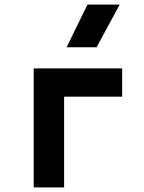

<svg xmlns="http://www.w3.org/2000/svg" viewBox="-20 -815 626 835"><path d="M126.5 0V-517.6H511.2V-394.5H258.8V0ZM269.5 -609.4 360.4 -794.9H500.5L399.9 -609.4Z"/></svg>

Font: Cascadia Code NF
Style: Bold
Weight: 700
Monospace: yes
Designer: Aaron Bell
Foundry: Saja Typeworks
Version: Version 2404.023; ttfautohint (v1.8.4)